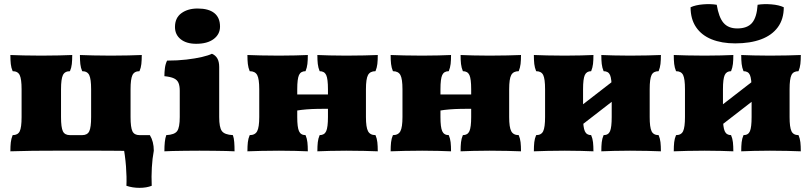

<svg xmlns="http://www.w3.org/2000/svg" viewBox="-20 -726 3908 925"><path d="M663 -461Q663 -436 661 -417.5Q659 -399 652 -383Q627 -383 618 -364Q609 -345 609 -296V-162Q609 -112 618 -93.5Q627 -75 652 -75Q659 -58 661 -40Q663 -22 663 3Q648 3 622 2Q596 1 556.5 0.5Q517 0 464 0H239Q180 0 139 0.5Q98 1 71.5 2Q45 3 30 3Q30 -22 32 -40Q34 -58 41 -75Q66 -75 75 -93.5Q84 -112 84 -162V-296Q84 -345 75 -364Q66 -383 41 -383Q34 -399 32 -417.5Q30 -436 30 -461Q52 -460 94 -459Q136 -458 179 -458Q222 -458 263.5 -459Q305 -460 328 -461Q328 -436 326 -417.5Q324 -399 317 -383Q292 -383 283 -364Q274 -345 274 -296V-162Q274 -112 283 -93.5Q292 -75 317 -75H376Q401 -75 410 -93.5Q419 -112 419 -162V-296Q419 -345 410 -364Q401 -383 376 -383Q369 -399 367 -417.5Q365 -436 365 -461Q387 -460 429 -459Q471 -458 514 -458Q557 -458 598.5 -459Q640 -460 663 -461ZM589 169Q591 128 587 75.5Q583 23 572 -35V-75H702Q721 -44 721 0Q714 37 711.5 81Q709 125 711 169Q686 179 652 179Q618 179 589 169Z M772 3Q772 -22 774 -41.5Q776 -61 781 -75Q821 -77 833.5 -94.5Q846 -112 846 -162V-289Q846 -312 840 -326.5Q834 -341 818 -348.5Q802 -356 772 -359Q772 -378 774.5 -398Q777 -418 785 -434Q835 -434 878 -439Q921 -444 953 -451.5Q985 -459 1001 -467Q1018 -460 1027 -444.5Q1036 -429 1036 -403V-162Q1036 -112 1049 -94.5Q1062 -77 1102 -75Q1107 -61 1108.5 -41.5Q1110 -22 1110 3Q1098 2 1071 1.5Q1044 1 1010 0.5Q976 0 941 0Q907 0 872.5 0.5Q838 1 811 1.5Q784 2 772 3ZM925 -515Q878 -515 850.5 -537Q823 -559 823 -596Q823 -640 854 -662.5Q885 -685 932 -685Q985 -685 1012.5 -663Q1040 -641 1040 -598Q1040 -561 1009.5 -538Q979 -515 925 -515Z M1509 3Q1509 -22 1511 -40.5Q1513 -59 1520 -75Q1543 -75 1551.5 -94Q1560 -113 1560 -162V-296Q1560 -346 1551.5 -364.5Q1543 -383 1520 -383Q1513 -400 1511 -418Q1509 -436 1509 -461Q1530 -460 1569 -459Q1608 -458 1648 -458Q1692 -458 1734.5 -459Q1777 -460 1800 -461Q1800 -436 1798 -418Q1796 -400 1789 -383Q1763 -383 1753 -364.5Q1743 -346 1743 -296V-162Q1743 -113 1753 -94Q1763 -75 1789 -75Q1796 -59 1798 -40.5Q1800 -22 1800 3Q1777 2 1734.5 1Q1692 0 1648 0Q1608 0 1569 1Q1530 2 1509 3ZM1172 3Q1172 -22 1174 -40.5Q1176 -59 1183 -75Q1209 -75 1219 -94Q1229 -113 1229 -162V-296Q1229 -346 1219 -364.5Q1209 -383 1183 -383Q1176 -400 1174 -418Q1172 -436 1172 -461Q1195 -460 1238 -459Q1281 -458 1324 -458Q1364 -458 1403 -459Q1442 -460 1463 -461Q1463 -436 1461 -418Q1459 -400 1452 -383Q1429 -383 1420.5 -364.5Q1412 -346 1412 -296V-162Q1412 -113 1420.5 -94Q1429 -75 1452 -75Q1459 -59 1461 -40.5Q1463 -22 1463 3Q1442 2 1403 1Q1364 0 1324 0Q1281 0 1238 1Q1195 2 1172 3ZM1408 -193V-271H1565V-202Q1537 -202 1509.5 -201.5Q1482 -201 1456.5 -199Q1431 -197 1408 -193Z M2199 3Q2199 -22 2201 -40.5Q2203 -59 2210 -75Q2233 -75 2241.5 -94Q2250 -113 2250 -162V-296Q2250 -346 2241.5 -364.5Q2233 -383 2210 -383Q2203 -400 2201 -418Q2199 -436 2199 -461Q2220 -460 2259 -459Q2298 -458 2338 -458Q2382 -458 2424.5 -459Q2467 -460 2490 -461Q2490 -436 2488 -418Q2486 -400 2479 -383Q2453 -383 2443 -364.5Q2433 -346 2433 -296V-162Q2433 -113 2443 -94Q2453 -75 2479 -75Q2486 -59 2488 -40.5Q2490 -22 2490 3Q2467 2 2424.5 1Q2382 0 2338 0Q2298 0 2259 1Q2220 2 2199 3ZM1862 3Q1862 -22 1864 -40.5Q1866 -59 1873 -75Q1899 -75 1909 -94Q1919 -113 1919 -162V-296Q1919 -346 1909 -364.5Q1899 -383 1873 -383Q1866 -400 1864 -418Q1862 -436 1862 -461Q1885 -460 1928 -459Q1971 -458 2014 -458Q2054 -458 2093 -459Q2132 -460 2153 -461Q2153 -436 2151 -418Q2149 -400 2142 -383Q2119 -383 2110.5 -364.5Q2102 -346 2102 -296V-162Q2102 -113 2110.5 -94Q2119 -75 2142 -75Q2149 -59 2151 -40.5Q2153 -22 2153 3Q2132 2 2093 1Q2054 0 2014 0Q1971 0 1928 1Q1885 2 1862 3ZM2098 -193V-271H2255V-202Q2227 -202 2199.5 -201.5Q2172 -201 2146.5 -199Q2121 -197 2098 -193Z M2877 3Q2877 -22 2879 -40.5Q2881 -59 2888 -75Q2911 -75 2919 -94Q2927 -113 2927 -162V-296Q2927 -346 2919 -364.5Q2911 -383 2888 -383Q2881 -400 2879 -418Q2877 -436 2877 -461Q2898 -460 2936.5 -459Q2975 -458 3015 -458Q3058 -458 3100 -459Q3142 -460 3164 -461Q3164 -436 3162 -418Q3160 -400 3153 -383Q3128 -383 3119 -364.5Q3110 -346 3110 -296V-162Q3110 -113 3119 -94Q3128 -75 3153 -75Q3160 -59 3162 -40.5Q3164 -22 3164 3Q3142 2 3100 1Q3058 0 3015 0Q2975 0 2936.5 1Q2898 2 2877 3ZM2552 3Q2552 -22 2554 -40.5Q2556 -59 2563 -75Q2588 -75 2597 -94Q2606 -113 2606 -162V-296Q2606 -346 2597 -364.5Q2588 -383 2563 -383Q2556 -400 2554 -418Q2552 -436 2552 -461Q2575 -460 2616.5 -459Q2658 -458 2701 -458Q2741 -458 2779.5 -459Q2818 -460 2839 -461Q2839 -436 2837 -418Q2835 -400 2828 -383Q2806 -383 2797.5 -364.5Q2789 -346 2789 -296V-162Q2789 -113 2797.5 -94Q2806 -75 2828 -75Q2835 -59 2837 -40.5Q2839 -22 2839 3Q2818 2 2779.5 1Q2741 0 2701 0Q2658 0 2616.5 1Q2575 2 2552 3ZM2752 -100V-195L2960 -356V-261Z M3551 3Q3551 -22 3553 -40.5Q3555 -59 3562 -75Q3585 -75 3593 -94Q3601 -113 3601 -162V-296Q3601 -346 3593 -364.5Q3585 -383 3562 -383Q3555 -400 3553 -418Q3551 -436 3551 -461Q3572 -460 3610.5 -459Q3649 -458 3689 -458Q3732 -458 3774 -459Q3816 -460 3838 -461Q3838 -436 3836 -418Q3834 -400 3827 -383Q3802 -383 3793 -364.5Q3784 -346 3784 -296V-162Q3784 -113 3793 -94Q3802 -75 3827 -75Q3834 -59 3836 -40.5Q3838 -22 3838 3Q3816 2 3774 1Q3732 0 3689 0Q3649 0 3610.5 1Q3572 2 3551 3ZM3226 3Q3226 -22 3228 -40.5Q3230 -59 3237 -75Q3262 -75 3271 -94Q3280 -113 3280 -162V-296Q3280 -346 3271 -364.5Q3262 -383 3237 -383Q3230 -400 3228 -418Q3226 -436 3226 -461Q3249 -460 3290.5 -459Q3332 -458 3375 -458Q3415 -458 3453.5 -459Q3492 -460 3513 -461Q3513 -436 3511 -418Q3509 -400 3502 -383Q3480 -383 3471.5 -364.5Q3463 -346 3463 -296V-162Q3463 -113 3471.5 -94Q3480 -75 3502 -75Q3509 -59 3511 -40.5Q3513 -22 3513 3Q3492 2 3453.5 1Q3415 0 3375 0Q3332 0 3290.5 1Q3249 2 3226 3ZM3426 -100V-195L3634 -356V-261ZM3522 -517Q3457 -517 3408.5 -536.5Q3360 -556 3333.5 -595Q3307 -634 3307 -691Q3331 -702 3367 -705Q3403 -708 3433 -703Q3443 -642 3466 -615.5Q3489 -589 3532 -589Q3580 -589 3603 -615.5Q3626 -642 3630 -703Q3660 -708 3696.5 -705Q3733 -702 3756 -691Q3756 -634 3727.5 -595Q3699 -556 3646.5 -536.5Q3594 -517 3522 -517Z"/></svg>

Font: Vollkorn Black
Style: Regular
Weight: 900
Designer: Friedrich Althausen
Foundry: Friedrich Althausen
Version: Version 5.000